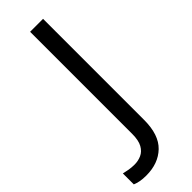

<svg xmlns="http://www.w3.org/2000/svg" viewBox="-374 -734 944 944"><g transform="rotate(-45 97.5 -262.0)"><path d="M-4 190Q-28 190 -46 186.5Q-64 183 -78 177V101Q-62 105 -44 108Q-26 111 -6 111Q19 111 41.5 101Q64 91 78 66Q92 41 92 -4V-714H182V-11Q182 92 131 141Q80 190 -4 190Z"/></g></svg>

Font: Noto Sans PhagsPa
Style: Regular
Weight: 400
Designer: Monotype Design Team
Foundry: Monotype Imaging Inc.
Version: Version 2.004; ttfautohint (v1.8.4.7-5d5b)